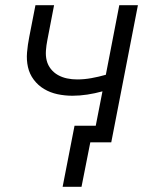

<svg xmlns="http://www.w3.org/2000/svg" viewBox="-20 -550 590 742"><path d="M222 172 268 -64H350L376 -197Q347 -189 317.5 -184.5Q288 -180 260 -180Q230 -180 202 -186Q174 -192 150.5 -206Q127 -220 110.5 -242Q94 -264 88 -291Q82 -318 84.5 -347.5Q87 -377 93 -407L117 -530H189L163 -395Q159 -375 157.5 -354.5Q156 -334 160.5 -316Q165 -298 176.5 -283.5Q188 -269 204 -260Q220 -251 239 -247Q258 -243 278 -243Q305 -243 333 -248Q361 -253 389 -261L441 -530H513L410 0H329L295 172Z"/></svg>

Font: Lode Term
Style: Italic
Weight: 400
Italic angle: -11°
Monospace: yes
Designer: Belleve Invis
Foundry: Belleve Invis
Version: Version 29.2.0